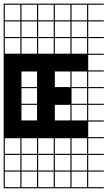

<svg xmlns="http://www.w3.org/2000/svg" viewBox="-20 -747 585 1046"><path d="M545.5 278.8H0V187.9H6.1V272.7H90.9V187.9H0V-727.3H545.5V-721.2H460.6V-636.4H545.5V-630.3H460.6V-545.5H545.5V-539.4H460.6V-454.5H545.5V-448.5H460.6V-363.6H545.5V-357.6H460.6V-272.7H545.5V-266.7H460.6V-181.8H545.5V-175.8H460.6V-90.9H545.5V-84.8H460.6V0H545.5V6.1H460.6V90.9H545.5V97H460.6V181.8H545.5V187.9H460.6V272.7H545.5ZM6.1 -636.4H90.9V-721.2H6.1ZM369.7 -636.4H454.5V-721.2H369.7ZM278.8 -636.4H363.6V-721.2H278.8ZM97 -636.4H181.8V-721.2H97ZM187.9 -636.4H272.7V-721.2H187.9ZM6.1 -545.5H90.9V-630.3H6.1ZM369.7 -545.5H454.5V-630.3H369.7ZM278.8 -545.5H363.6V-630.3H278.8ZM97 -545.5H181.8V-630.3H97ZM187.9 -545.5H272.7V-630.3H187.9ZM6.1 -454.5H90.9V-539.4H6.1ZM369.7 -454.5H454.5V-539.4H369.7ZM97 -454.5H181.8V-539.4H97ZM278.8 -454.5H363.6V-539.4H278.8ZM187.9 -454.5H272.7V-539.4H187.9ZM369.7 -272.7H454.5V-357.6H369.7ZM97 -272.7H181.8V-357.6H97ZM278.8 -272.7H363.6V-357.6H278.8ZM97 -181.8H181.8V-266.7H97ZM369.7 -181.8H454.5V-266.7H369.7ZM278.8 -90.9H363.6V-175.8H278.8ZM369.7 -90.9H454.5V-175.8H369.7ZM97 -90.9H181.8V-175.8H97ZM187.9 90.9H272.7V6.1H187.9ZM278.8 90.9H363.6V6.1H278.8ZM369.7 90.9H454.5V6.1H369.7ZM97 90.9H181.8V6.1H97ZM6.1 90.9H90.9V6.1H6.1ZM454.5 97H369.7V181.8H454.5ZM97 181.8H181.8V97H97ZM187.9 181.8H272.7V97H187.9ZM278.8 181.8H363.6V97H278.8ZM6.1 181.8H90.9V97H6.1ZM181.8 272.7V187.9H97V272.7ZM272.7 272.7V187.9H187.9V272.7ZM363.6 272.7V187.9H278.8V272.7ZM454.5 272.7V187.9H369.7V272.7Z"/></svg>

Font: Micro 5 Charted
Style: Regular
Weight: 400
Designer: Sarah Cadigan-Fried
Version: Version 1.000; ttfautohint (v1.8.4.7-5d5b)